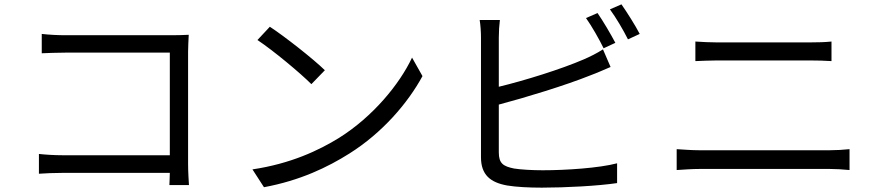

<svg xmlns="http://www.w3.org/2000/svg" viewBox="-20 -842 4040 883"><path d="M849 9C848 -7 845 -52 845 -88V-604C845 -628 847 -659 848 -682C828 -681 798 -680 774 -680H281C249 -680 205 -682 172 -686V-597C195 -598 245 -600 282 -600H761V-128H270C228 -128 185 -131 159 -134V-43C186 -45 231 -47 272 -47H761C760 -23 760 -2 759 9Z M1221 -719 1164 -658C1239 -608 1361 -506 1412 -455L1474 -519C1421 -571 1287 -676 1221 -719ZM1141 -63 1194 19C1361 -12 1487 -73 1587 -136C1738 -231 1855 -367 1923 -492L1875 -577C1817 -454 1695 -306 1541 -209C1446 -150 1316 -89 1141 -63Z M2810 -645C2789 -685 2753 -746 2728 -782L2675 -759C2702 -721 2736 -661 2756 -620ZM2274 -361C2399 -394 2582 -450 2694 -495C2724 -506 2760 -522 2788 -534L2753 -615C2725 -597 2695 -582 2665 -569C2561 -524 2394 -472 2274 -443V-669C2274 -697 2276 -727 2279 -750H2186C2190 -727 2192 -693 2192 -669V-119C2192 -38 2235 -3 2312 11C2353 18 2413 21 2472 21C2581 21 2731 13 2818 0V-91C2735 -69 2582 -59 2476 -59C2427 -59 2375 -62 2344 -67C2295 -77 2274 -90 2274 -141ZM2785 -799C2813 -761 2846 -705 2868 -661L2922 -686C2903 -723 2864 -785 2838 -822Z M3092 -60C3126 -62 3161 -65 3197 -65H3796C3823 -65 3857 -63 3887 -60V-156C3858 -153 3826 -151 3796 -151H3197C3161 -151 3126 -154 3092 -156ZM3178 -561C3209 -562 3242 -564 3277 -564H3705C3738 -564 3776 -563 3804 -561V-651C3776 -648 3741 -647 3705 -647H3277C3244 -647 3210 -649 3178 -651Z"/></svg>

Font: Noto Sans T Chinese Regular
Style: Regular
Weight: 400
Designer: Ryoko NISHIZUKA (kana & ideographs); Paul D. Hunt (Latin, Greek & Cyrillic); Wenlong ZHANG (bopomofo); Sandoll Communica
Foundry: Adobe Systems Incorporated
Version: Version 1.000;PS 1;hotconv 1.0.78;makeotf.lib2.5.61930